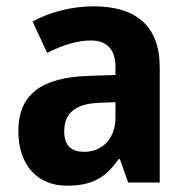

<svg xmlns="http://www.w3.org/2000/svg" viewBox="-20 -628 594 607"><path d="M276 -608C207 -608 138 -590 83 -560L129 -461C178 -485 222 -500 268 -500C317 -500 345 -472 345 -417V-391L258 -388C112 -383 38 -330 38 -214C38 -107 97 -41 192 -41C273 -41 314 -67 355 -125H359L385 -51H485V-415C485 -545 411 -608 276 -608ZM294 -303 345 -305V-257C345 -188 302 -148 246 -148C207 -148 183 -166 183 -213C183 -266 213 -300 294 -303Z"/></svg>

Font: Noto Sans Tamil UI SemiCondensed
Style: Bold
Weight: 700
Width: 4
Designer: Jelle Bosma - Monotype Design Team
Foundry: Monotype Imaging Inc.
Version: Version 2.004